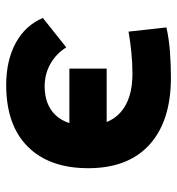

<svg xmlns="http://www.w3.org/2000/svg" viewBox="4 -572 577 626"><g transform="rotate(-90 293.0 -258.5)"><path d="M353.5 9.8Q212.3 9.8 135.2 -59.8Q58.1 -129.4 58.1 -259.8Q58.1 -386.7 128.4 -457Q198.6 -527.3 329.1 -527.3Q409.4 -527.3 466.7 -496.1Q523.9 -464.8 547.9 -407.7L452.1 -331.5Q430.8 -365.1 397.7 -383.5Q364.5 -401.9 325.2 -401.9Q264.8 -401.9 231 -366.2Q197.3 -330.5 197.3 -264.6Q197.3 -191.9 241 -153.8Q284.7 -115.7 365.2 -115.7Q400.4 -115.7 435.3 -119.1Q470.1 -122.6 503.4 -128.4L517.1 -4.9Q477.4 3.9 435.5 6.8Q393.6 9.8 353.5 9.8ZM105 -199.7V-321.3H382.8V-199.7Z"/></g></svg>

Font: Cascadia Code PL
Style: Regular
Weight: 400
Monospace: yes
Designer: Aaron Bell
Foundry: Saja Typeworks
Version: Version 2102.003